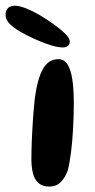

<svg xmlns="http://www.w3.org/2000/svg" viewBox="-70 -646 342 688"><path d="M107 22.5Q81.5 22.5 67.2 9.2Q53 -4 47.8 -26.2Q42.5 -48.5 42.5 -76Q42.5 -89 42.8 -104.5Q43 -120 43.8 -137.8Q44.5 -155.5 45.5 -174.5Q46.5 -193.5 47.8 -213.2Q49 -233 50.8 -253Q52.5 -273 54.5 -292.5Q64.5 -366 84.5 -400Q104.5 -434 139 -434Q159.5 -434 171.5 -415.8Q183.5 -397.5 189 -362.5Q194.5 -327.5 194.5 -276.5Q194.5 -253.5 193.8 -230.2Q193 -207 191.8 -184.5Q190.5 -162 188.8 -141Q187 -120 184.5 -101Q182 -82 179.2 -65.5Q176.5 -49 173 -36Q164 -10 148 6.2Q132 22.5 107 22.5ZM155 -476Q131.5 -476 94 -490Q56.5 -504 20.5 -522.5Q-13 -540 -31.5 -556.8Q-50 -573.5 -50 -593Q-50 -609.5 -41 -617.5Q-32 -625.5 -16.5 -625.5Q1 -625.5 28.8 -613.8Q56.5 -602 83.5 -585Q125 -559 152.5 -535.5Q180 -512 180 -497.5Q180 -486 173 -481Q166 -476 155 -476Z"/></svg>

Font: Gluten
Style: Regular
Weight: 400
Designer: Tyler Finck
Foundry: Etcetera Type Company
Version: Version 1.300